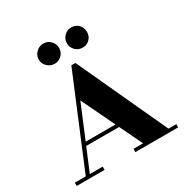

<svg xmlns="http://www.w3.org/2000/svg" viewBox="-170 -883 984 1021"><g transform="rotate(-30 321.5 -372.5)"><path d="M633 -20V0H370V-20H429L362 -159H160L102 -20H181V0H10V-20H77L306 -570H331L585 -20ZM169 -180H352L254 -384ZM296 -682.5Q296 -657 278 -639Q260 -621 234.5 -621Q209 -621 190 -639Q171 -657 171 -682.5Q171 -708 190 -726.5Q209 -745 234.5 -745Q260 -745 278 -726.5Q296 -708 296 -682.5ZM467 -682.5Q467 -656 449.5 -638.5Q432 -621 406 -621Q380 -621 362 -639Q344 -657 344 -682.5Q344 -708 362 -726.5Q380 -745 406 -745Q432 -745 449.5 -727Q467 -709 467 -682.5Z"/></g></svg>

Font: Rozha One
Style: Regular
Weight: 400
Designer: Tim Donaldson, Indian Type Foundry
Foundry: Indian Type Foundry
Version: Version 1.301;PS 1.0;hotconv 1.0.78;makeotf.lib2.5.61930; tt